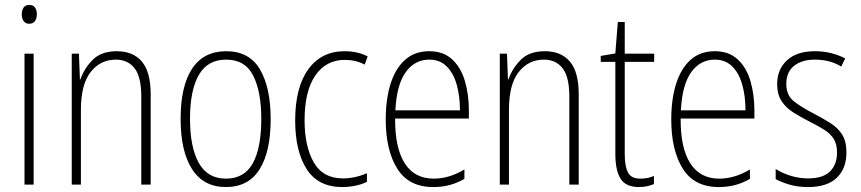

<svg xmlns="http://www.w3.org/2000/svg" viewBox="-20 -746 3479 776"><path d="M99 -726Q115 -726 122 -715Q129 -704 129 -689Q129 -671 121 -660.5Q113 -650 98 -650Q83 -650 75.5 -661Q68 -672 68 -688Q68 -704 75 -715Q82 -726 99 -726ZM116 -529V0H79V-529Z M452 -539Q518 -539 553.5 -497Q589 -455 589 -365V0H551V-356Q551 -435 524 -470Q497 -505 448 -505Q386 -505 346.5 -455Q307 -405 307 -302V0H270V-529H299L303 -425H305Q320 -469 354.5 -504Q389 -539 452 -539Z M1074 -265Q1074 -133 1029 -61.5Q984 10 893 10Q803 10 756.5 -62Q710 -134 710 -266Q710 -398 756.5 -468.5Q803 -539 894 -539Q988 -539 1031 -465Q1074 -391 1074 -265ZM748 -266Q748 -151 783.5 -87.5Q819 -24 893 -24Q967 -24 1001.5 -85.5Q1036 -147 1036 -266Q1036 -375 1003.5 -440Q971 -505 894 -505Q819 -505 783.5 -443Q748 -381 748 -266Z M1363 10Q1266 10 1219.5 -62.5Q1173 -135 1173 -259Q1173 -393 1226 -466Q1279 -539 1373 -539Q1425 -539 1466 -518L1454 -485Q1417 -504 1374 -504Q1298 -504 1254.5 -441Q1211 -378 1211 -260Q1211 -155 1248 -90Q1285 -25 1366 -25Q1415 -25 1463 -46V-11Q1443 -1 1416.5 4.5Q1390 10 1363 10Z M1715 -539Q1772 -539 1807.5 -506Q1843 -473 1859 -418.5Q1875 -364 1875 -300V-267H1577Q1576 -149 1615.5 -86.5Q1655 -24 1733 -24Q1795 -24 1857 -61V-23Q1829 -7 1798.5 1.5Q1768 10 1731 10Q1632 10 1585.5 -64.5Q1539 -139 1539 -263Q1539 -345 1558.5 -407Q1578 -469 1617 -504Q1656 -539 1715 -539ZM1715 -505Q1656 -505 1619.5 -454Q1583 -403 1578 -300H1839Q1839 -357 1826 -403.5Q1813 -450 1785.5 -477.5Q1758 -505 1715 -505Z M2182 -539Q2248 -539 2283.5 -497Q2319 -455 2319 -365V0H2281V-356Q2281 -435 2254 -470Q2227 -505 2178 -505Q2116 -505 2076.5 -455Q2037 -405 2037 -302V0H2000V-529H2029L2033 -425H2035Q2050 -469 2084.5 -504Q2119 -539 2182 -539Z M2568 -24Q2584 -24 2598.5 -27Q2613 -30 2623 -35V-2Q2611 3 2596 6.5Q2581 10 2562 10Q2509 10 2488 -24Q2467 -58 2467 -124V-496H2408V-520L2467 -530L2477 -657H2505V-529H2624V-496H2505V-124Q2505 -74 2518 -49Q2531 -24 2568 -24Z M2869 -539Q2926 -539 2961.5 -506Q2997 -473 3013 -418.5Q3029 -364 3029 -300V-267H2731Q2730 -149 2769.5 -86.5Q2809 -24 2887 -24Q2949 -24 3011 -61V-23Q2983 -7 2952.5 1.5Q2922 10 2885 10Q2786 10 2739.5 -64.5Q2693 -139 2693 -263Q2693 -345 2712.5 -407Q2732 -469 2771 -504Q2810 -539 2869 -539ZM2869 -505Q2810 -505 2773.5 -454Q2737 -403 2732 -300H2993Q2993 -357 2980 -403.5Q2967 -450 2939.5 -477.5Q2912 -505 2869 -505Z M3401 -130Q3401 -65 3362 -27.5Q3323 10 3246 10Q3204 10 3170.5 0Q3137 -10 3115 -22V-63Q3142 -46 3176 -35.5Q3210 -25 3246 -25Q3306 -25 3334.5 -53Q3363 -81 3363 -130Q3363 -163 3350 -184Q3337 -205 3312 -221Q3287 -237 3253 -254Q3215 -273 3185.5 -292Q3156 -311 3138.5 -338Q3121 -365 3121 -407Q3121 -465 3160.5 -502Q3200 -539 3274 -539Q3309 -539 3340 -531Q3371 -523 3396 -510L3380 -477Q3335 -505 3273 -505Q3221 -505 3189.5 -480Q3158 -455 3158 -407Q3158 -362 3187 -338Q3216 -314 3269 -287Q3305 -268 3335.5 -249Q3366 -230 3383.5 -202.5Q3401 -175 3401 -130Z"/></svg>

Font: Noto Sans Kannada Condensed ExtraLight
Style: Regular
Weight: 200
Width: 3
Designer: Jelle Bosma - Monotype Design Team
Foundry: Monotype Imaging Inc.
Version: Version 2.005; ttfautohint (v1.8.4.7-5d5b)